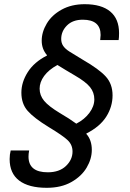

<svg xmlns="http://www.w3.org/2000/svg" viewBox="-20 -746 618 916"><path d="M548 -588Q548 -567 546 -555H458Q460 -571 460 -579Q460 -652 375 -652Q327 -652 299.5 -624.5Q272 -597 272 -560Q272 -541 281.5 -527Q291 -513 310.5 -500.5Q330 -488 375 -461Q453 -416 485 -380.5Q517 -345 517 -291Q517 -237 487 -189.5Q457 -142 392 -109V-107Q418 -78 418 -31Q418 12 393.5 53.5Q369 95 320.5 122.5Q272 150 203 150Q117 150 71.5 115.5Q26 81 26 13Q26 -9 31 -28H119Q116 -12 116 1Q116 76 208 76Q263 76 294.5 46Q326 16 326 -23Q326 -55 303 -77Q280 -99 212 -140Q142 -183 112 -217Q82 -251 82 -304Q82 -354 112.5 -402Q143 -450 204 -481V-483Q179 -512 179 -552Q179 -593 203 -633.5Q227 -674 274 -700Q321 -726 384 -726Q464 -726 506 -691Q548 -656 548 -588ZM169 -323Q169 -291 190.5 -265Q212 -239 265 -207Q313 -179 344 -156Q383 -176 406.5 -207.5Q430 -239 430 -272Q430 -305 409.5 -330.5Q389 -356 337 -386Q294 -411 254 -436Q212 -413 190.5 -383.5Q169 -354 169 -323Z"/></svg>

Font: CST
Style: Italic
Weight: 400
Italic angle: -14°
Version: Version 1.00